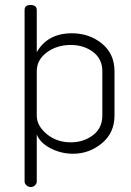

<svg xmlns="http://www.w3.org/2000/svg" viewBox="-20 -753 528 773"><path d="M79 -22V-713Q79 -733 103 -733Q128 -733 128 -712V-543Q172 -619 269 -619Q340 -619 390.5 -577.5Q441 -536 441 -466V-288Q441 -218 390 -176Q339 -134 274 -134Q226 -134 183.5 -156Q141 -178 128 -212V-22Q128 -14 121 -7Q114 0 104 0Q94 0 86.5 -7Q79 -14 79 -22ZM128 -287Q128 -247 168 -213.5Q208 -180 265 -180Q316 -180 354 -208.5Q392 -237 392 -288V-466Q392 -516 354.5 -544Q317 -572 265 -572Q209 -572 168.5 -542Q128 -512 128 -466Z"/></svg>

Font: Terminal Dosis
Style: Light
Weight: 300
Designer: EdgarTolentino, PabloImpallari, IginoMarini
Foundry: EdgarTolentino, PabloImpallari, IginoMarini
Version: Version 1.006